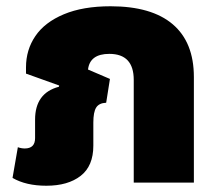

<svg xmlns="http://www.w3.org/2000/svg" viewBox="-20 -583 697 613"><path d="M20 -15 37 -113Q48 -109 59 -109Q92 -109 92 -142V-201Q92 -286 168 -306L169 -310L63 -348V-368Q63 -424 93 -468Q123 -512 184 -537.5Q245 -563 333 -563Q464 -563 531.5 -505.5Q599 -448 599 -337V0H407V-328Q407 -411 329 -411Q267 -411 261 -361L331 -331L319 -255Q296 -254 287 -239.5Q278 -225 278 -192V-118Q278 -53 237.5 -21.5Q197 10 128 10Q63 10 20 -15Z"/></svg>

Font: Noto Sans Thai Black
Style: Regular
Weight: 900
Designer: Monotype Design Team
Foundry: Monotype Imaging Inc.
Version: Version 1.000